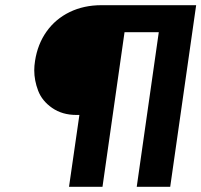

<svg xmlns="http://www.w3.org/2000/svg" viewBox="-20 -720 776 740"><path d="M246 0 286 -277H274Q220 -277 181 -304Q142 -331 127 -370.5Q112 -410 112 -449Q112 -466 115 -485Q125 -550 159.5 -598.5Q194 -647 248.5 -673.5Q303 -700 371 -700H736L636 0H507L592 -596H460L375 0Z"/></svg>

Font: Lexend Med
Style: Italic
Weight: 500
Italic angle: -8.13011°
Designer: Bonnie Shaver-Troup, Thomas Jockin
Foundry: Lexend
Version: Version 1.007